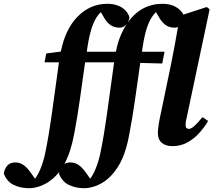

<svg xmlns="http://www.w3.org/2000/svg" viewBox="-176 -756 1126 1013"><path d="M391 -736Q437 -736 468 -715.5Q499 -695 507 -664Q506 -656 503.5 -649Q501 -642 497 -636Q568 -736 682 -736Q722 -736 750.5 -720Q779 -704 792 -679L915 -719L930 -707L810 -140Q803 -113 803 -97Q803 -76 821 -76Q843 -76 892 -138L922 -118Q903 -85 875.5 -54.5Q848 -24 812.5 -4.5Q777 15 734 15Q698 15 677.5 -2.5Q657 -20 657 -53Q657 -73 661.5 -101.5Q666 -130 676 -174L728 -425Q736 -465 745.5 -515Q755 -565 763 -614Q756 -610 747 -610Q720 -610 701.5 -621.5Q683 -633 667 -658L647 -692Q623 -670 605.5 -627Q588 -584 576 -505Q575 -500 574.5 -494Q574 -488 573 -483H692L680 -421L564 -424Q550 -326 536.5 -230.5Q523 -135 506 -47Q493 26 470 79Q447 132 411 170Q380 203 341.5 220Q303 237 269 237Q224 237 188 220Q152 203 135 160Q135 157 137 151Q133 155 129 160Q125 165 120 170Q89 203 50.5 220Q12 237 -22 237Q-67 237 -103 220Q-139 203 -156 160Q-152 134 -137 117.5Q-122 101 -96 101Q-70 101 -50 116Q-30 131 -13 156L9 187Q17 176 25 161.5Q33 147 40 128Q54 93 63 49.5Q72 6 81 -47Q96 -140 108.5 -235Q121 -330 135 -427H59L68 -474L145 -484Q169 -604 235 -670Q301 -736 391 -736ZM278 156 300 187Q308 176 316 161.5Q324 147 331 128Q345 93 354 49.5Q363 6 372 -47Q387 -140 399.5 -235Q412 -330 426 -427H273Q259 -328 245.5 -232Q232 -136 215 -47Q206 0 193.5 38.5Q181 77 164 109Q178 101 195 101Q221 101 241 116Q261 131 278 156ZM285 -505Q284 -500 283.5 -494Q283 -488 282 -483H428L436 -484Q444 -528 459 -564.5Q474 -601 493 -630Q478 -610 456 -610Q429 -610 410.5 -621.5Q392 -633 376 -658L356 -692Q332 -670 314.5 -627Q297 -584 285 -505Z"/></svg>

Font: Source Serif Pro
Style: Bold Italic
Weight: 700
Italic angle: -12°
Designer: Frank Grießhammer
Foundry: Adobe Systems Incorporated
Version: Version 3.001;hotconv 1.0.111;makeotfexe 2.5.65597